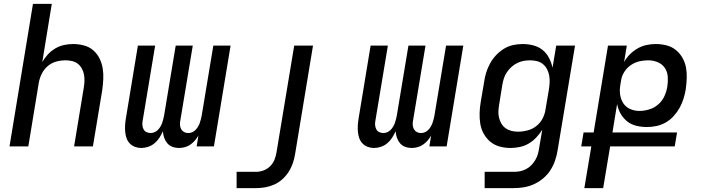

<svg xmlns="http://www.w3.org/2000/svg" viewBox="-20 -755 3640 990"><path d="M29 0 150 -735H247L198 -435Q210 -456 227 -474.5Q244 -493 265.5 -505.5Q287 -518 310.5 -523Q334 -528 357 -528Q386 -528 413.5 -520.5Q441 -513 461 -495.5Q481 -478 493 -454Q505 -430 509.5 -402.5Q514 -375 512.5 -346.5Q511 -318 507 -289L459 0H362L412 -303Q415 -320 415.5 -337.5Q416 -355 413 -371Q410 -387 402 -401.5Q394 -416 381.5 -426Q369 -436 352 -440Q335 -444 318 -444Q294 -444 270 -437.5Q246 -431 226.5 -414.5Q207 -398 195.5 -375Q184 -352 180 -328L126 0Z M708 8Q691 8 675.5 2Q660 -4 649 -15.5Q638 -27 632.5 -42.5Q627 -58 625.5 -75Q624 -92 625 -109Q626 -126 629 -144L691 -520H780L715 -129Q713 -118 714.5 -107Q716 -96 721 -87Q726 -78 736 -73.5Q746 -69 757 -69Q766 -69 776 -73Q786 -77 793.5 -84.5Q801 -92 806.5 -101Q812 -110 815.5 -119.5Q819 -129 821.5 -139Q824 -149 826 -159L886 -520H974L909 -129Q907 -118 908.5 -107Q910 -96 915.5 -87Q921 -78 930.5 -73.5Q940 -69 951 -69Q961 -69 970.5 -73Q980 -77 987.5 -84.5Q995 -92 1000.5 -101Q1006 -110 1009.5 -119.5Q1013 -129 1015.5 -139Q1018 -149 1020 -159L1080 -520H1169L1083 0H994L1003 -56Q995 -42 984.5 -30Q974 -18 961 -9Q948 0 932.5 4Q917 8 903 8Q885 8 869 2Q853 -4 842.5 -16.5Q832 -29 826.5 -45Q821 -61 820 -78Q812 -61 802 -45Q792 -29 777 -16.5Q762 -4 744 2Q726 8 709 8Z M1200 215V131H1300Q1319 131 1338.5 124Q1358 117 1373 102Q1388 87 1395.5 68Q1403 49 1406 29L1497 -520H1594L1501 43Q1497 66 1489 89Q1481 112 1467.5 132.5Q1454 153 1435 170Q1416 187 1393 197Q1370 207 1346.5 211Q1323 215 1300 215Z M1908 8Q1891 8 1875.5 2Q1860 -4 1849 -15.5Q1838 -27 1832.5 -42.5Q1827 -58 1825.5 -75Q1824 -92 1825 -109Q1826 -126 1829 -144L1891 -520H1980L1915 -129Q1913 -118 1914.5 -107Q1916 -96 1921 -87Q1926 -78 1936 -73.5Q1946 -69 1957 -69Q1966 -69 1976 -73Q1986 -77 1993.5 -84.5Q2001 -92 2006.5 -101Q2012 -110 2015.5 -119.5Q2019 -129 2021.5 -139Q2024 -149 2026 -159L2086 -520H2174L2109 -129Q2107 -118 2108.5 -107Q2110 -96 2115.5 -87Q2121 -78 2130.5 -73.5Q2140 -69 2151 -69Q2161 -69 2170.5 -73Q2180 -77 2187.5 -84.5Q2195 -92 2200.5 -101Q2206 -110 2209.5 -119.5Q2213 -129 2215.5 -139Q2218 -149 2220 -159L2280 -520H2369L2283 0H2194L2203 -56Q2195 -42 2184.5 -30Q2174 -18 2161 -9Q2148 0 2132.5 4Q2117 8 2103 8Q2085 8 2069 2Q2053 -4 2042.5 -16.5Q2032 -29 2026.5 -45Q2021 -61 2020 -78Q2012 -61 2002 -45Q1992 -29 1977 -16.5Q1962 -4 1944 2Q1926 8 1909 8Z M2629 215H2479V131H2630Q2645 131 2661 128Q2677 125 2692.5 117Q2708 109 2720 96.5Q2732 84 2740.5 69.5Q2749 55 2753.5 39Q2758 23 2760 8L2776 -86Q2763 -65 2745 -46Q2727 -27 2705.5 -14.5Q2684 -2 2659.5 3Q2635 8 2612 8Q2583 8 2556 0.5Q2529 -7 2508.5 -24Q2488 -41 2474.5 -65Q2461 -89 2456.5 -116.5Q2452 -144 2453 -173Q2454 -202 2459 -231L2476 -331Q2479 -355 2486.5 -379.5Q2494 -404 2506.5 -427Q2519 -450 2537 -469.5Q2555 -489 2577.5 -503Q2600 -517 2625 -522.5Q2650 -528 2675 -528Q2703 -528 2730 -521Q2757 -514 2777.5 -497.5Q2798 -481 2810.5 -457Q2823 -433 2829 -406L2848 -520H2945L2855 21Q2851 47 2842 73Q2833 99 2818 122.5Q2803 146 2781 164.5Q2759 183 2734 194.5Q2709 206 2682 210.5Q2655 215 2629 215ZM2651 -76Q2675 -76 2700 -82.5Q2725 -89 2745.5 -105Q2766 -121 2778 -144.5Q2790 -168 2793 -192L2810 -292Q2813 -310 2814 -328.5Q2815 -347 2812 -364.5Q2809 -382 2801 -397.5Q2793 -413 2780 -424Q2767 -435 2749.5 -439.5Q2732 -444 2714 -444Q2697 -444 2680 -441Q2663 -438 2647 -430Q2631 -422 2617.5 -410Q2604 -398 2593.5 -382.5Q2583 -367 2578 -350.5Q2573 -334 2570 -317L2554 -217Q2551 -200 2550 -182.5Q2549 -165 2553 -148.5Q2557 -132 2565.5 -117.5Q2574 -103 2587.5 -93.5Q2601 -84 2617.5 -80Q2634 -76 2651 -76Z M2993 215 3029 0H2977L2989 -72H3041L3115 -520H3212L3198 -435Q3210 -457 3228 -475Q3246 -493 3268 -505.5Q3290 -518 3314 -523Q3338 -528 3361 -528Q3390 -528 3417 -521Q3444 -514 3464.5 -497.5Q3485 -481 3498.5 -457.5Q3512 -434 3517 -407.5Q3522 -381 3521 -352.5Q3520 -324 3516 -295Q3512 -271 3504.5 -246.5Q3497 -222 3484.5 -199.5Q3472 -177 3454 -157Q3436 -137 3413.5 -124Q3391 -111 3366 -105.5Q3341 -100 3316 -100Q3288 -100 3261 -106.5Q3234 -113 3213.5 -129.5Q3193 -146 3180 -169Q3167 -192 3162 -219L3138 -72H3471L3459 0H3126L3090 215ZM3277 -183Q3302 -183 3328 -191Q3354 -199 3374.5 -217Q3395 -235 3406 -259.5Q3417 -284 3421 -309Q3425 -335 3423 -360.5Q3421 -386 3407.5 -405.5Q3394 -425 3371 -434.5Q3348 -444 3322 -444Q3300 -444 3277.5 -439Q3255 -434 3234.5 -420.5Q3214 -407 3200.5 -386.5Q3187 -366 3183 -344L3178 -313Q3174 -288 3178 -264Q3182 -240 3195 -221Q3208 -202 3230 -192.5Q3252 -183 3277 -183Z"/></svg>

Font: Iosevka Md Ex Obl
Style: Regular
Weight: 500
Width: 7
Italic angle: -9°
Monospace: yes
Designer: Belleve Invis
Foundry: Belleve Invis
Version: Version 32.5.0; ttfautohint (v1.8.4)